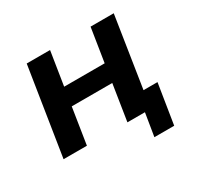

<svg xmlns="http://www.w3.org/2000/svg" viewBox="-137 -653 963 940"><g transform="rotate(-30 344.0 -183.5)"><path d="M481 129 502 0H403L435 -204H206L174 0H42L120 -496H252L222 -306H451L481 -496H612L550 -97H629L593 129Z"/></g></svg>

Font: Nunito Sans 9pt
Style: Bold Italic
Weight: 700
Italic angle: -9°
Version: Version 3.101;gftools[0.9.27]